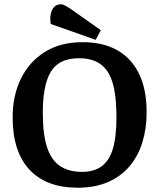

<svg xmlns="http://www.w3.org/2000/svg" viewBox="-20 -861 743 897"><path d="M343 16Q196 16 117.5 -68.5Q39 -153 39 -313Q39 -414 77.5 -493Q116 -572 189 -618Q262 -664 366 -664Q462 -664 528.5 -626Q595 -588 630 -515.5Q665 -443 665 -336Q665 -260 645 -195.5Q625 -131 584.5 -83.5Q544 -36 483.5 -10Q423 16 343 16ZM363 -58Q418 -58 454 -83.5Q490 -109 507 -165Q524 -221 524 -313Q524 -393 513 -446.5Q502 -500 479.5 -531Q457 -562 424.5 -575.5Q392 -589 350 -589Q320 -589 293.5 -582Q267 -575 246 -558.5Q225 -542 210.5 -513Q196 -484 188 -439.5Q180 -395 180 -333Q180 -233 200 -172.5Q220 -112 261 -85Q302 -58 363 -58ZM427 -675 217 -749Q213 -774 217 -795Q221 -816 233 -828.5Q245 -841 264 -841Q274 -841 286.5 -834Q299 -827 312 -818L451 -720Z"/></svg>

Font: Faustina SemiBold
Style: Regular
Weight: 600
Designer: Alfonso Garcia
Foundry: http://www.omnibus-type.com
Version: Version 1.200